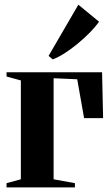

<svg xmlns="http://www.w3.org/2000/svg" viewBox="-20 -818 485 838"><path d="M8.5 0V-18.5L71 -35.5V-467L8.5 -484V-502.5H425.5L430 -302.5H347L317 -472L214 -476.5V-35.5L307 -18.5V0ZM210 -559 192 -574 322 -797.5 412.5 -723Q395.5 -699.5 371.2 -675Q347 -650.5 319.5 -627.8Q292 -605 264.2 -587Q236.5 -569 211 -559Z"/></svg>

Font: Merriweather 144pt
Style: Bold
Weight: 700
Version: Version 2.100